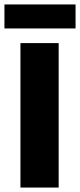

<svg xmlns="http://www.w3.org/2000/svg" viewBox="-20 -844 360 864"><path d="M72 0V-650H244V0ZM0 -716V-824H320V-716Z"/></svg>

Font: Source Sans 3 ExtraLight Black
Style: Regular
Weight: 900
Version: Version 3.052;hotconv 1.1.0;makeotfexe 2.6.0